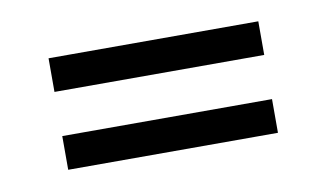

<svg xmlns="http://www.w3.org/2000/svg" viewBox="-34 -424 477 280"><g transform="rotate(-10 204.0 -284.5)"><path d="M48.8 -202.1V-252H359.4V-202.1ZM48.8 -317.4V-367.2H359.4V-317.4Z"/></g></svg>

Font: Post No Bills Jaffna
Style: Regular
Weight: 400
Designer: Kosala Senevirathne, Siva Puranthara, Lasantha Premarathna, Tharique Azeez
Foundry: Mooniak
Version: Version 1.220 ; ttfautohint (v1.6)